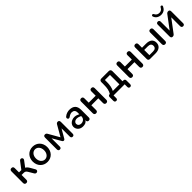

<svg xmlns="http://www.w3.org/2000/svg" viewBox="479 -2557 4545 4545"><g transform="rotate(-45 2751.0 -284.5)"><path d="M129 8C165 8 184 -13 184 -49V-208H251C299 -208 321 -194 349 -145L421 -23C456 39 547 -6 513 -67L450 -177C422 -225 397 -254 365 -269L475 -415C517 -472 437 -526 395 -469L262 -294H184V-438C184 -474 165 -494 129 -494C94 -494 74 -474 74 -438V-49C74 -13 94 8 129 8Z M838 10C982 10 1082 -97 1082 -244C1082 -391 982 -498 838 -498C695 -498 594 -391 594 -244C594 -97 695 10 838 10ZM838 -75C763 -75 700 -143 700 -244C700 -346 763 -413 838 -413C914 -413 975 -346 975 -244C975 -143 914 -75 838 -75Z M1251 8C1282 8 1299 -11 1299 -45V-321L1429 -98C1436 -87 1445 -75 1466 -75C1488 -75 1497 -87 1504 -98L1633 -320V-45C1633 -11 1651 8 1682 8C1713 8 1730 -11 1730 -45V-436C1730 -475 1714 -496 1680 -496C1649 -496 1634 -479 1621 -456L1466 -187L1312 -456C1300 -477 1285 -496 1252 -496C1218 -496 1202 -475 1202 -436V-45C1202 -11 1220 8 1251 8Z M2024 10C2094 10 2146 -9 2169 -61V-42C2169 -11 2187 8 2221 8C2253 8 2272 -12 2272 -43V-299C2272 -435 2204 -500 2070 -500C2030 -500 1961 -486 1910 -442C1862 -406 1906 -334 1958 -373C2003 -407 2043 -418 2067 -418C2130 -417 2167 -386 2167 -313V-257L2141 -270C2008 -339 1857 -263 1856 -148C1855 -63 1919 9 2024 10ZM1952 -149C1952 -209 2027 -259 2137 -210L2167 -197V-184C2167 -109 2106 -68 2045 -68C1987 -68 1952 -101 1952 -149Z M2463 8C2500 8 2518 -13 2518 -49V-207H2751V-49C2751 -13 2770 8 2805 8C2840 8 2861 -13 2861 -49V-440C2861 -476 2840 -496 2805 -496C2770 -496 2751 -476 2751 -440V-294H2518V-440C2518 -476 2499 -496 2463 -496C2428 -496 2408 -476 2408 -440V-49C2408 -13 2428 8 2463 8Z M3009 138C3039 138 3055 120 3055 88V0H3427V88C3427 120 3443 138 3474 138C3504 138 3521 120 3521 88V-35C3521 -69 3502 -87 3469 -87H3442V-426C3442 -466 3420 -488 3380 -488H3135C3095 -488 3073 -466 3073 -426V-347C3073 -227 3057 -151 3017 -87H3013C2980 -87 2961 -69 2961 -35V88C2961 120 2979 138 3009 138ZM3117 -87C3150 -146 3168 -234 3168 -324V-403H3338V-87Z M3673 8C3710 8 3728 -13 3728 -49V-207H3961V-49C3961 -13 3980 8 4015 8C4050 8 4071 -13 4071 -49V-440C4071 -476 4050 -496 4015 -496C3980 -496 3961 -476 3961 -440V-294H3728V-440C3728 -476 3709 -496 3673 -496C3638 -496 3618 -476 3618 -440V-49C3618 -13 3638 8 3673 8Z M4274 0H4464C4585 0 4658 -64 4658 -163C4658 -266 4591 -322 4464 -322H4329V-440C4329 -476 4310 -496 4274 -496C4239 -496 4219 -476 4219 -440V-55C4219 -20 4239 0 4274 0ZM4449 -74H4329V-248H4449C4516 -248 4555 -221 4555 -162C4555 -102 4515 -74 4449 -74ZM4776 8C4812 8 4831 -13 4831 -49V-440C4831 -476 4811 -496 4776 -496C4741 -496 4721 -476 4721 -440V-49C4721 -13 4741 8 4776 8Z M5030 8C5063 8 5079 -10 5092 -28L5328 -342V-45C5328 -12 5346 8 5379 8C5410 8 5428 -12 5428 -45V-438C5428 -478 5411 -496 5378 -496C5345 -496 5328 -478 5315 -460L5079 -146V-443C5079 -477 5061 -496 5029 -496C4998 -496 4979 -477 4979 -443V-51C4979 -11 4997 8 5030 8ZM5204 -550C5283 -550 5339 -588 5372 -659C5383 -682 5375 -698 5357 -704C5339 -711 5325 -704 5314 -681C5291 -636 5255 -613 5204 -613C5153 -613 5117 -636 5094 -681C5083 -704 5069 -711 5051 -704C5033 -698 5026 -682 5034 -659C5060 -588 5125 -550 5204 -550Z"/></g></svg>

Font: SN Pro Medium
Style: Regular
Weight: 500
Designer: Tobias Whetton
Foundry: Supernotes
Version: Version 1.003;Glyphs 3.3 (3324)